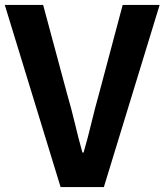

<svg xmlns="http://www.w3.org/2000/svg" viewBox="-25 -761 670 781"><path d="M221.5 0 -5.5 -740.8H150.5L247.6 -380.1Q265.5 -318.6 279.1 -261.2Q292.7 -203.7 310.2 -140.6H315Q333.3 -203.7 346.9 -261.2Q360.5 -318.6 377.9 -380.1L474 -740.8H624.3L397.5 0Z"/></svg>

Font: Noto Sans KR Thin
Style: Regular
Weight: 100
Designer: Ryoko NISHIZUKA 西塚涼子 (kana, bopomofo & ideographs); Paul D. Hunt (Latin, Greek & Cyrillic); Sandoll Communications 산돌커뮤니
Foundry: Adobe
Version: Version 2.004-H2;hotconv 1.0.118;makeotfexe 2.5.65603